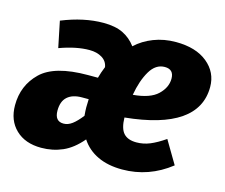

<svg xmlns="http://www.w3.org/2000/svg" viewBox="-85 -665 935 797"><g transform="rotate(15 382.5 -266.5)"><path d="M408 -487Q440 -517 484 -534Q528 -551 579 -551Q665 -551 714.5 -510.5Q764 -470 764 -407Q764 -224 453 -193Q454 -146 472 -126Q490 -106 527 -106Q557 -106 585 -117.5Q613 -129 648 -153L706 -55Q613 18 499 18Q438 18 393.5 -3Q349 -24 323 -64Q285 -19 242.5 -0.5Q200 18 151 18Q82 18 41.5 -21Q1 -60 1 -125Q1 -210 59.5 -267Q118 -324 261 -324H304Q310 -347 321 -374Q317 -399 295 -412.5Q273 -426 241 -426Q184 -426 113 -400L90 -512Q184 -550 268 -550Q319 -550 352 -534Q385 -518 408 -487ZM462 -293Q535 -299 567.5 -330Q600 -361 600 -399Q600 -439 561 -439Q522 -439 497.5 -397.5Q473 -356 462 -293ZM261 -228Q221 -228 199 -208.5Q177 -189 177 -149Q177 -103 215 -103Q234 -103 252 -116.5Q270 -130 291 -157Q289 -179 289 -193L290 -228Z"/></g></svg>

Font: Fira Sans Condensed ExtraBold
Style: Italic
Weight: 800
Width: 3
Italic angle: -8°
Designer: bBox Type GmbH & Carrois Corporate GbR & Edenspiekermann AG
Foundry: bBox Type GmbH & Carrois Corporate GbR & Edenspiekermann AG
Version: Version 4.301